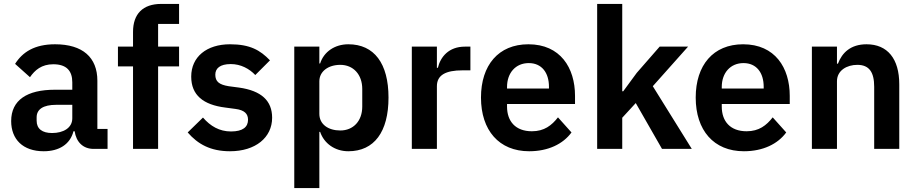

<svg xmlns="http://www.w3.org/2000/svg" viewBox="-20 -760 4678 980"><path d="M203 12C281 12 338 -23 355 -90H361C369 -36 403 0 458 0H529V-102H477V-348C477 -467 402 -534 261 -534C156 -534 95 -494 57 -434L133 -366C158 -402 192 -432 252 -432C320 -432 349 -398 349 -340V-302H260C118 -302 37 -249 37 -142C37 -49 97 12 203 12ZM246 -81C196 -81 167 -102 167 -144V-161C167 -202 200 -225 267 -225H349V-156C349 -107 303 -81 246 -81Z M659 0H787V-421H894V-522H787V-638H894V-740H803C709 -740 659 -689 659 -597V-522H582V-421H659Z M1154 12C1284 12 1369 -58 1369 -159C1369 -246 1314 -297 1200 -313L1147 -320C1098 -328 1079 -344 1079 -379C1079 -411 1103 -433 1158 -433C1209 -433 1253 -409 1283 -377L1358 -452C1308 -504 1256 -534 1154 -534C1035 -534 956 -470 956 -369C956 -274 1018 -225 1130 -211L1182 -204C1228 -198 1246 -179 1246 -149C1246 -112 1220 -89 1159 -89C1100 -89 1054 -116 1016 -160L938 -84C990 -24 1055 12 1154 12Z M1482 200H1610V-87H1614C1634 -28 1689 12 1758 12C1890 12 1963 -87 1963 -262C1963 -436 1890 -534 1758 -534C1689 -534 1633 -496 1614 -436H1610V-522H1482ZM1717 -94C1656 -94 1610 -125 1610 -179V-345C1610 -396 1656 -429 1717 -429C1783 -429 1829 -380 1829 -306V-216C1829 -142 1783 -94 1717 -94Z M2210 0V-320C2210 -377 2255 -401 2341 -401H2381V-522H2353C2270 -522 2228 -469 2215 -414H2210V-522H2082V0Z M2681 12C2778 12 2854 -25 2897 -84L2828 -161C2796 -120 2758 -90 2695 -90C2611 -90 2568 -141 2568 -216V-229H2915V-271C2915 -414 2840 -534 2677 -534C2524 -534 2435 -427 2435 -262C2435 -95 2527 12 2681 12ZM2679 -438C2745 -438 2782 -389 2782 -317V-308H2568V-316C2568 -388 2612 -438 2679 -438Z M3028 0H3156V-159L3225 -234L3359 0H3511L3312 -320L3492 -522H3347L3230 -388L3161 -294H3156V-740H3028Z M3777 12C3874 12 3950 -25 3993 -84L3924 -161C3892 -120 3854 -90 3791 -90C3707 -90 3664 -141 3664 -216V-229H4011V-271C4011 -414 3936 -534 3773 -534C3620 -534 3531 -427 3531 -262C3531 -95 3623 12 3777 12ZM3775 -438C3841 -438 3878 -389 3878 -317V-308H3664V-316C3664 -388 3708 -438 3775 -438Z M4252 0V-345C4252 -401 4303 -429 4356 -429C4417 -429 4442 -391 4442 -317V0H4570V-330C4570 -460 4510 -534 4403 -534C4322 -534 4278 -491 4257 -435H4252V-522H4124V0Z"/></svg>

Font: IBM Plex Devanagari Medium
Style: Regular
Weight: 600
Designer: Mike Abbink, Paul van der Laan, Pieter van Rosmalen, Erin McLaughlin
Foundry: Bold Monday
Version: Version 1.0